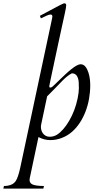

<svg xmlns="http://www.w3.org/2000/svg" viewBox="-86 -823 576 1146"><path d="M143.6 -4.9 92.3 237.3Q90.3 245.1 90.3 250Q90.3 272.5 112.5 279.8Q134.8 287.1 176.3 287.1L172.9 302.7H-65.9L-62.5 287.1Q-14.2 287.1 6.3 259.8Q22 238.3 35.2 176.3L224.6 -711.4Q226.6 -719.2 226.6 -724.1Q226.6 -736.3 215.8 -736.3Q206.5 -736.3 191.2 -729Q175.8 -721.7 158.2 -713.4L151.9 -728.5Q186 -746.6 209.7 -759.3Q233.4 -772 249.3 -780.3Q265.1 -788.6 273.9 -793.2Q282.7 -797.9 287.6 -799.8Q294.4 -803.2 297.9 -803.2Q309.1 -803.2 309.1 -791.7Q309.1 -780.3 301.8 -747.3Q294.4 -714.4 283 -661.4Q271.5 -608.4 259.8 -554Q248 -499.5 235.6 -440.7Q223.1 -381.8 215.6 -346.7Q208 -311.5 208 -308.6Q208 -300.3 213.4 -300.3Q220.7 -300.3 227.1 -305.7Q233.4 -311 245.8 -323.2Q258.3 -335.4 273.7 -350.3Q289.1 -365.2 306.2 -381.1Q323.2 -397 339.8 -410.2Q377 -439.5 394.8 -439.5Q412.6 -439.5 424.1 -424.8Q435.5 -410.2 441.9 -389.6Q452.6 -355.5 452.6 -314.7Q452.6 -273.9 445.6 -233.9Q438.5 -193.8 424.6 -157.5Q410.6 -121.1 390.1 -89.8Q369.6 -58.6 343 -35.6Q316.4 -12.7 283.2 0.2Q250 13.2 213.9 13.2Q177.7 13.2 143.6 -4.9ZM378.9 -357.9Q369.1 -385.3 342.8 -385.3Q316.9 -372.1 288.3 -343Q259.8 -314 239.5 -292.7Q219.2 -271.5 195.3 -248L160.2 -82Q158.2 -74.2 158.2 -65.4Q158.2 -56.6 160.9 -46.4Q163.6 -36.1 169.9 -27.3Q185.5 -6.8 210.2 -6.8Q234.9 -6.8 253.9 -18.8Q272.9 -30.8 291.5 -52Q310.1 -73.2 326.9 -102.1Q343.8 -130.9 356.7 -164.6Q369.6 -198.2 377.2 -235.1Q384.8 -272 384.8 -295.9Q384.8 -319.8 383.8 -333Q382.8 -346.2 378.9 -357.9Z"/></svg>

Font: Cardo-Italic
Style: Italic
Weight: 400
Italic angle: -12°
Designer: David J. Perry
Foundry: David J. Perry
Version: Version 0.991